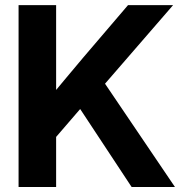

<svg xmlns="http://www.w3.org/2000/svg" viewBox="-20 -748 725 768"><path d="M162.7 -151.8V-338Q200 -383.2 237.4 -427.8Q274.8 -472.5 312.6 -517.4L492.1 -727.5H672.4L365.3 -373H353.3ZM54.3 0V-727.5H204.5V-526.6V-342.5V-270.8V0ZM506.5 0 288.9 -329.8 379.3 -443.9 679.8 0Z"/></svg>

Font: Inter Khmer Looped
Style: Regular
Weight: 400
Designer: Rasmus Andersson, Sovichet Tep
Foundry: Anagata Design
Version: Version 1.000